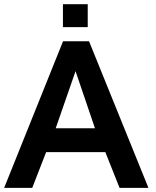

<svg xmlns="http://www.w3.org/2000/svg" viewBox="-24 -911 756 931"><path d="M401.4 -779.3V-890.6H281.2V-779.3ZM246.1 -289.1C289.1 -412.1 321.3 -504.4 342.3 -565.9C367.7 -492.2 398.9 -399.9 436.5 -289.1ZM132.3 0 199.7 -173.3H486.8L555.7 0H695.8L407.7 -710.9H281.7L-3.9 0Z"/></svg>

Font: Ride
Style: Bold
Weight: 700
Version: Version 3.000